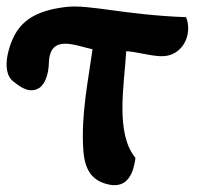

<svg xmlns="http://www.w3.org/2000/svg" viewBox="-25 -557 595 581"><path d="M175 -536C115 -529 62 -512 30 -468C7 -438 -28 -343 16 -310C40 -290 67 -274 94 -291C113 -304 122 -335 123 -368C126 -457 208 -417 255 -408C242 -314 220 -209 227 -105C231 -45 251 -9 307 2C362 12 379 -34 385 -79C323 -154 351 -301 357 -402C390 -400 424 -389 459 -387C528 -383 559 -454 538 -505C350 -512 247 -544 175 -536Z"/></svg>

Font: Philokalia
Style: Regular
Weight: 400
Version: Version 001.010